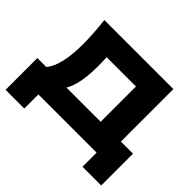

<svg xmlns="http://www.w3.org/2000/svg" viewBox="-190 -1025 1451 1451"><g transform="rotate(45 535.5 -299.5)"><path d="M19.2 -188.8H184.6L249.6 -186.8H767.4L821.1 -188.8H1041.5V150.8H841.2V0H219.5V150.8H19.2ZM912.1 -750V-58.1H698.3V-660.2L794.6 -563.8H288.3L375.9 -635.1Q383.1 -592.8 385.3 -553.1Q387.5 -513.4 387.5 -467.6Q387.5 -350 366.9 -271.1Q346.3 -192.2 305.1 -152Q263.9 -111.8 202.2 -111.8L112.8 -185.5Q151.9 -231.9 170.9 -312.2Q189.8 -392.5 189.8 -511.8Q189.8 -607.7 174.5 -750Z"/></g></svg>

Font: Unbounded Variable
Style: Regular
Weight: 400
Designer: Luke Prowse, Jean-Baptiste Morizot, Fátima Lázaro, Florian Runge
Foundry: NaN
Version: Version 1.600;FEAKit 1.0